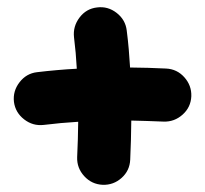

<svg xmlns="http://www.w3.org/2000/svg" viewBox="-20 -491 574 537"><path d="M19 -206.1Q15.6 -236.3 34.7 -261Q53.7 -285.6 83.5 -289.1Q111.8 -292.5 139.6 -294.9Q167.5 -297.4 194.8 -298.8Q192.4 -343.8 187 -386.7Q183.6 -417 202.4 -441.9Q221.2 -466.8 251.5 -470.2Q281.7 -474.1 306.4 -454.8Q331.1 -435.5 334.5 -405.3Q337.9 -378.9 340.1 -353.3Q342.3 -327.6 343.8 -302.2Q393.6 -301.8 444.3 -299.3Q475.1 -297.9 495.6 -274.9Q516.1 -252 515.1 -221.7Q513.7 -190.9 490.7 -170.4Q467.8 -149.9 437.5 -150.9Q391.6 -152.8 347.2 -153.8Q346.7 -99.1 344.2 -44.4Q342.8 -13.7 320.1 6.6Q297.4 26.9 267.1 25.9Q236.3 24.4 215.6 1.7Q194.8 -21 195.8 -51.3Q198.2 -101.1 198.7 -150.4Q149.9 -147.5 102.1 -141.6Q71.8 -138.2 47.4 -157.2Q22.9 -176.3 19 -206.1Z"/></svg>

Font: Mikhak-FD ExtraBold
Style: Regular
Weight: 800
Designer: Amin Abedi
Version: Version 3.2